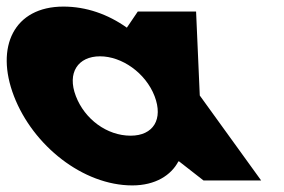

<svg xmlns="http://www.w3.org/2000/svg" viewBox="-91 -548 863 583"><path d="M-48.6 -256C9.2 -106 160.8 15 310.8 15C380.8 15 428.8 -16 450.7 -58H452.7L527 0H702L515.6 -258L504.4 -513H327.4L294.2 -464C236.4 -505 170.6 -528 101.6 -528C-48.4 -528 -106.4 -406 -48.6 -256ZM139.4 -256C112 -327 145.8 -377 212.8 -377C278.8 -377 351 -327 378.4 -256C405.3 -186 374.6 -136 305.6 -136C233.6 -136 166.3 -186 139.4 -256Z"/></svg>

Font: Hussar
Style: BdOpOblFour
Weight: 700
Foundry: Cannot Into Space Fonts
Version: Version 2.00